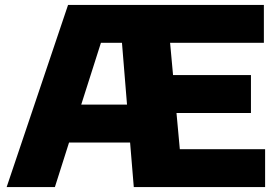

<svg xmlns="http://www.w3.org/2000/svg" viewBox="-20 -760 1137 780"><path d="M7 0 256.5 -740H1052V-586H671L683 -455H999.5V-301H697L710.5 -154H1057V0H523.5L508.5 -181H260.5L203 0ZM390 -586 310 -335H496L475.5 -586Z"/></svg>

Font: Encode Sans SmExp XBd
Style: Regular
Weight: 800
Width: 6
Designer: Multiple Designers
Foundry: Impallari Type
Version: Version 3.002; ttfautohint (v1.8.3) -l 8 -r 50 -G 200 -x 14 